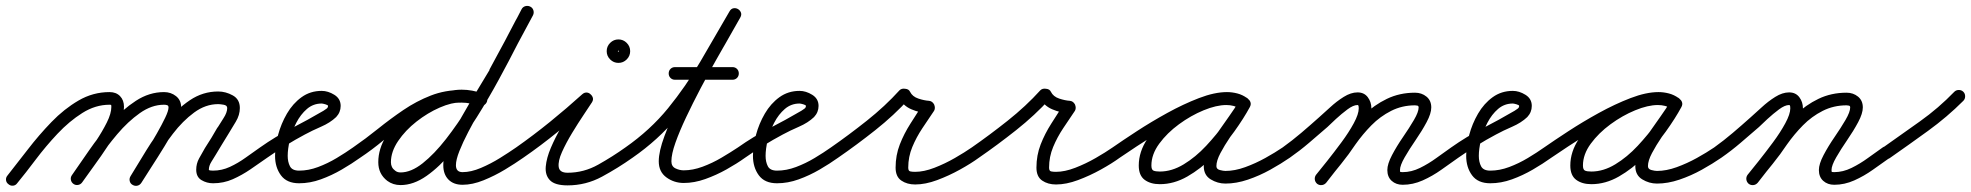

<svg xmlns="http://www.w3.org/2000/svg" viewBox="-35 -584 6550 638"><path d="M-7 28Q-14 23 -15 14.5Q-16 6 -10 -1Q21 -40 57.5 -87.5Q94 -135 136 -178.5Q178 -222 226 -250Q274 -278 329 -278Q351 -278 364 -264.5Q377 -251 377 -229Q377 -202 362 -168.5Q347 -135 324 -100Q301 -65 277.5 -33Q254 -1 238 22Q233 29 224.5 30.5Q216 32 209 27Q202 22 200.5 13.5Q199 5 204 -2Q218 -22 239.5 -51.5Q261 -81 283 -114Q305 -147 320 -177Q335 -207 335 -229Q335 -234 334.5 -235Q334 -236 329 -236Q282 -236 238.5 -208.5Q195 -181 156 -139.5Q117 -98 83.5 -53.5Q50 -9 22 25Q17 32 8.5 33Q0 34 -7 28ZM209 27Q202 22 200.5 13.5Q199 5 204 -2Q229 -38 261.5 -85Q294 -132 333 -176Q372 -220 416.5 -249Q461 -278 510 -278Q533 -278 550 -264.5Q567 -251 567 -227Q567 -205 551 -170.5Q535 -136 512 -98.5Q489 -61 467.5 -28Q446 5 435 23Q435 23 435 23Q435 23 435 23Q430 31 421.5 33Q413 35 406 30Q398 26 396.5 17.5Q395 9 399 1Q405 -9 419.5 -31.5Q434 -54 452 -83Q470 -112 486.5 -141Q503 -170 514 -193Q525 -216 525 -227Q525 -233 520.5 -234.5Q516 -236 510 -236Q469 -236 429.5 -208Q390 -180 354.5 -138Q319 -96 289.5 -52.5Q260 -9 238 22Q233 29 224.5 30.5Q216 32 209 27ZM405 30Q398 26 396 17.5Q394 9 399 1Q422 -37 451.5 -85Q481 -133 517 -177.5Q553 -222 596 -251Q639 -280 690 -280Q715 -280 738.5 -267Q762 -254 762 -225Q762 -202 748.5 -179.5Q735 -157 724 -139Q724 -139 724 -139Q724 -139 724 -139Q713 -121 702.5 -104Q692 -87 682 -70Q682 -70 682 -70Q682 -70 682 -70Q676 -60 667.5 -46.5Q659 -33 659 -20Q659 -18 664.5 -17.5Q670 -17 673 -17Q702 -17 729 -29.5Q756 -42 781 -60Q806 -78 829 -94Q836 -99 844.5 -97.5Q853 -96 858 -89Q863 -82 861.5 -73.5Q860 -65 853 -60Q826 -41 797.5 -21.5Q769 -2 738.5 11.5Q708 25 673 25Q652 25 634.5 14.5Q617 4 617 -20Q617 -40 626.5 -57.5Q636 -75 646 -92Q646 -92 646 -92Q646 -92 646 -92Q657 -109 667.5 -126Q678 -143 688 -161Q688 -161 688 -160Q688 -160 688 -160Q688 -160 688 -160Q695 -172 707.5 -191Q720 -210 720 -225Q720 -234 708 -236Q696 -238 690 -238Q648 -238 610 -210Q572 -182 539.5 -139.5Q507 -97 480.5 -52.5Q454 -8 434 24Q430 31 421.5 33Q413 35 405 30Z M853 -60Q846 -55 837.5 -56.5Q829 -58 824 -65Q819 -72 820.5 -80.5Q822 -89 829 -94Q880 -130 933.5 -157.5Q987 -185 1040 -216Q1044 -219 1049.5 -222.5Q1055 -226 1055 -232Q1055 -235 1046 -237.5Q1037 -240 1034 -240Q1006 -240 985 -222Q964 -204 949.5 -176Q935 -148 928 -118.5Q921 -89 921 -66Q921 -46 928.5 -31.5Q936 -17 959 -17Q990 -17 1022 -29Q1054 -41 1084 -59Q1114 -77 1138 -94Q1138 -94 1138 -94Q1138 -94 1138 -94Q1145 -99 1153.5 -97.5Q1162 -96 1167 -89Q1172 -82 1170.5 -73.5Q1169 -65 1162 -60Q1134 -40 1100.5 -20.5Q1067 -1 1031 12Q995 25 959 25Q918 25 898.5 -1.5Q879 -28 879 -66Q879 -98 889 -135.5Q899 -173 918.5 -206.5Q938 -240 967 -261Q996 -282 1034 -282Q1055 -282 1076 -269Q1097 -256 1097 -232Q1097 -211 1082 -195Q1062 -176 1032 -163Q1002 -150 978 -137Q946 -120 914.5 -100.5Q883 -81 853 -60Q853 -60 853 -60Q853 -60 853 -60Z M1162 -60Q1155 -55 1146.5 -56.5Q1138 -58 1133 -65Q1128 -72 1129.5 -80.5Q1131 -89 1138 -94Q1180 -123 1221 -156Q1262 -189 1305.5 -218.5Q1349 -248 1396.5 -266.5Q1444 -285 1499 -285Q1517 -285 1534.5 -281.5Q1552 -278 1569 -273Q1578 -270 1582 -262.5Q1586 -255 1583 -247Q1580 -238 1572.5 -234Q1565 -230 1557 -233Q1543 -237 1528.5 -240Q1514 -243 1499 -243Q1448 -243 1403.5 -225Q1359 -207 1318.5 -178.5Q1278 -150 1239.5 -118Q1201 -86 1162 -60Q1162 -60 1162 -60Q1162 -60 1162 -60ZM1570 -273Q1578 -270 1582 -262Q1586 -254 1583 -246Q1580 -238 1572 -234Q1564 -230 1556 -233Q1541 -239 1528 -241.5Q1515 -244 1499 -244Q1466 -244 1426 -226.5Q1386 -209 1349 -180Q1312 -151 1288 -115.5Q1264 -80 1264 -45Q1264 -27 1278 -17Q1285 -11 1296 -11Q1331 -11 1369.5 -41.5Q1408 -72 1447 -122Q1486 -172 1523 -232Q1560 -292 1593 -353.5Q1626 -415 1653 -467.5Q1680 -520 1699 -553Q1703 -561 1711.5 -563.5Q1720 -566 1727 -561Q1735 -557 1737.5 -548.5Q1740 -540 1735 -533Q1714 -495 1685.5 -439Q1657 -383 1622.5 -319.5Q1588 -256 1549 -194Q1510 -132 1468 -81Q1426 -30 1382.5 0.5Q1339 31 1296 31Q1271 31 1252 17Q1222 -6 1222 -45Q1222 -90 1249 -133Q1276 -176 1319 -210.5Q1362 -245 1409.5 -265.5Q1457 -286 1499 -286Q1534 -286 1570 -273Q1570 -273 1570 -273Q1570 -273 1570 -273ZM1698 -553Q1702 -561 1710.5 -563.5Q1719 -566 1727 -562Q1735 -558 1737.5 -549.5Q1740 -541 1736 -533Q1709 -483 1682 -432.5Q1655 -382 1628 -332Q1628 -332 1628 -332Q1628 -332 1628 -332Q1617 -312 1598.5 -281.5Q1580 -251 1559.5 -215.5Q1539 -180 1521 -145.5Q1503 -111 1491.5 -82Q1480 -53 1480 -35Q1480 -12 1502 -12Q1530 -12 1563 -26Q1596 -40 1626.5 -59Q1657 -78 1680 -94Q1687 -99 1695.5 -97.5Q1704 -96 1709 -89Q1714 -82 1712.5 -73.5Q1711 -65 1704 -60Q1677 -41 1643 -20.5Q1609 0 1572 15Q1535 30 1502 30Q1472 30 1455 12.5Q1438 -5 1438 -35Q1438 -65 1455 -106.5Q1472 -148 1498 -194Q1524 -240 1549.5 -281.5Q1575 -323 1592 -352Q1592 -352 1591 -352Q1591 -352 1591 -352Q1618 -402 1645 -452Q1672 -502 1698 -553Q1698 -553 1698 -553Q1698 -553 1698 -553Z M1704 -60Q1697 -55 1688.5 -56.5Q1680 -58 1675 -65Q1670 -72 1671.5 -80.5Q1673 -89 1680 -94Q1737 -134 1792.5 -179Q1848 -224 1900 -271Q1907 -277 1914.5 -276.5Q1922 -276 1927 -271Q1933 -266 1935 -259Q1937 -252 1932 -244Q1923 -230 1904.5 -202.5Q1886 -175 1866 -142Q1846 -109 1832.5 -79Q1819 -49 1821.5 -29.5Q1824 -10 1851 -10Q1905 -10 1953 -37Q2001 -64 2043 -94Q2043 -94 2043 -94Q2043 -94 2043 -94Q2050 -99 2058.5 -97.5Q2067 -96 2072 -89Q2077 -82 2075.5 -73.5Q2074 -65 2067 -60Q2019 -26 1965.5 3Q1912 32 1851 32Q1809 32 1792.5 15Q1776 -2 1778.5 -30.5Q1781 -59 1795.5 -93Q1810 -127 1829.5 -160.5Q1849 -194 1867.5 -222Q1886 -250 1896 -266Q1901 -274 1909 -273Q1917 -272 1923 -266Q1930 -261 1932.5 -253Q1935 -245 1928 -239Q1875 -192 1818.5 -146Q1762 -100 1704 -60Q1704 -60 1704 -60Q1704 -60 1704 -60ZM2017 -414Q2017 -415 2019 -413Q2021 -411 2020 -411Q2019 -411 2021 -413Q2023 -415 2023 -414Q2023 -413 2021 -415Q2019 -417 2020 -417Q2021 -417 2019 -415Q2017 -413 2017 -414ZM1981 -414Q1981 -430 1992.5 -441.5Q2004 -453 2020 -453Q2036 -453 2047.5 -441.5Q2059 -430 2059 -414Q2059 -398 2047.5 -386.5Q2036 -375 2020 -375Q2004 -375 1992.5 -386.5Q1981 -398 1981 -414Z M2067 -60Q2060 -55 2051.5 -56.5Q2043 -58 2038 -65Q2033 -72 2034.5 -80.5Q2036 -89 2043 -94Q2126 -152 2185 -224.5Q2244 -297 2292 -379Q2340 -461 2389 -546Q2394 -555 2402 -556.5Q2410 -558 2417 -554Q2424 -550 2427 -542.5Q2430 -535 2425 -526Q2413 -505 2392 -468Q2371 -431 2345 -385.5Q2319 -340 2293 -290.5Q2267 -241 2245 -194.5Q2223 -148 2209.5 -110Q2196 -72 2196 -48Q2196 -31 2209.5 -24.5Q2223 -18 2237 -18Q2267 -18 2299.5 -30Q2332 -42 2362.5 -60Q2393 -78 2417 -94Q2417 -94 2417 -94Q2417 -94 2417 -94Q2424 -99 2432.5 -97.5Q2441 -96 2446 -89Q2451 -82 2449.5 -73.5Q2448 -65 2441 -60Q2413 -40 2379 -21Q2345 -2 2308.5 11Q2272 24 2237 24Q2205 24 2179.5 5.5Q2154 -13 2154 -48Q2154 -81 2173 -132Q2192 -183 2221.5 -242.5Q2251 -302 2283.5 -361Q2316 -420 2344.5 -469Q2373 -518 2389 -546Q2394 -555 2402 -556.5Q2410 -558 2417 -554Q2424 -550 2427 -542.5Q2430 -535 2425 -526Q2375 -437 2325.5 -352.5Q2276 -268 2214 -193.5Q2152 -119 2067 -60Q2067 -60 2067 -60Q2067 -60 2067 -60ZM2208 -319Q2199 -319 2193 -325Q2187 -331 2187 -340Q2187 -349 2193 -355Q2199 -361 2208 -361Q2256 -361 2303.5 -361Q2351 -361 2399 -361Q2399 -361 2399 -361Q2399 -361 2399 -361Q2408 -361 2414 -355Q2420 -349 2420 -340Q2420 -331 2414 -325Q2408 -319 2399 -319Q2351 -319 2303.5 -319Q2256 -319 2208 -319Q2208 -319 2208 -319Q2208 -319 2208 -319Z M2441 -60Q2434 -55 2425.5 -56.5Q2417 -58 2412 -65Q2407 -72 2408.5 -80.5Q2410 -89 2417 -94Q2468 -130 2521.5 -157.5Q2575 -185 2628 -216Q2632 -219 2637.5 -222.5Q2643 -226 2643 -232Q2643 -235 2634 -237.5Q2625 -240 2622 -240Q2594 -240 2573 -222Q2552 -204 2537.5 -176Q2523 -148 2516 -118.5Q2509 -89 2509 -66Q2509 -46 2516.5 -31.5Q2524 -17 2547 -17Q2578 -17 2610 -29Q2642 -41 2672 -59Q2702 -77 2726 -94Q2726 -94 2726 -94Q2726 -94 2726 -94Q2733 -99 2741.5 -97.5Q2750 -96 2755 -89Q2760 -82 2758.5 -73.5Q2757 -65 2750 -60Q2722 -40 2688.5 -20.5Q2655 -1 2619 12Q2583 25 2547 25Q2506 25 2486.5 -1.5Q2467 -28 2467 -66Q2467 -98 2477 -135.5Q2487 -173 2506.5 -206.5Q2526 -240 2555 -261Q2584 -282 2622 -282Q2643 -282 2664 -269Q2685 -256 2685 -232Q2685 -211 2670 -195Q2650 -176 2620 -163Q2590 -150 2566 -137Q2534 -120 2502.5 -100.5Q2471 -81 2441 -60Q2441 -60 2441 -60Q2441 -60 2441 -60Z M2750 -60Q2743 -55 2734.5 -56.5Q2726 -58 2721 -65Q2716 -72 2717.5 -80.5Q2719 -89 2726 -94Q2785 -135 2845.5 -183Q2906 -231 2954 -284Q2961 -291 2973 -289Q2985 -288 2989 -279Q2997 -263 3016.5 -256.5Q3036 -250 3052 -249Q3063 -248 3069 -237Q3074 -225 3069 -216Q3050 -188 3030 -158Q3010 -128 2996.5 -95.5Q2983 -63 2983 -27Q2983 -16 2989.5 -14.5Q2996 -13 3006 -13Q3035 -13 3070 -26.5Q3105 -40 3138 -59Q3171 -78 3194 -94Q3194 -94 3194 -94Q3194 -94 3194 -94Q3201 -99 3209.5 -97.5Q3218 -96 3223 -89Q3228 -82 3226.5 -73.5Q3225 -65 3218 -60Q3192 -41 3155 -20.5Q3118 0 3079 14.5Q3040 29 3006 29Q2979 29 2960 16Q2941 3 2941 -27Q2941 -68 2955 -104Q2969 -140 2990.5 -173.5Q3012 -207 3033 -240Q3036 -244 3041 -239.5Q3046 -235 3050 -227Q3054 -220 3054.5 -213.5Q3055 -207 3050 -207Q3021 -209 2993 -221Q2965 -233 2951 -261Q2949 -265 2955.5 -266Q2962 -267 2969 -266Q2977 -265 2983 -262Q2989 -259 2986 -256Q2936 -201 2873.5 -151.5Q2811 -102 2750 -60Q2750 -60 2750 -60Q2750 -60 2750 -60Z M3218 -60Q3211 -55 3202.5 -56.5Q3194 -58 3189 -65Q3184 -72 3185.5 -80.5Q3187 -89 3194 -94Q3253 -135 3313.5 -183Q3374 -231 3422 -284Q3429 -291 3441 -289Q3453 -288 3457 -279Q3465 -263 3484.5 -256.5Q3504 -250 3520 -249Q3531 -248 3537 -237Q3542 -225 3537 -216Q3518 -188 3498 -158Q3478 -128 3464.5 -95.5Q3451 -63 3451 -27Q3451 -16 3457.5 -14.5Q3464 -13 3474 -13Q3503 -13 3538 -26.5Q3573 -40 3606 -59Q3639 -78 3662 -94Q3662 -94 3662 -94Q3662 -94 3662 -94Q3669 -99 3677.5 -97.5Q3686 -96 3691 -89Q3696 -82 3694.5 -73.5Q3693 -65 3686 -60Q3660 -41 3623 -20.5Q3586 0 3547 14.5Q3508 29 3474 29Q3447 29 3428 16Q3409 3 3409 -27Q3409 -68 3423 -104Q3437 -140 3458.5 -173.5Q3480 -207 3501 -240Q3504 -244 3509 -239.5Q3514 -235 3518 -227Q3522 -220 3522.5 -213.5Q3523 -207 3518 -207Q3489 -209 3461 -221Q3433 -233 3419 -261Q3417 -265 3423.5 -266Q3430 -267 3437 -266Q3445 -265 3451 -262Q3457 -259 3454 -256Q3404 -201 3341.5 -151.5Q3279 -102 3218 -60Q3218 -60 3218 -60Q3218 -60 3218 -60Z M3657 -65Q3652 -72 3653.5 -80.5Q3655 -89 3662 -94Q3695 -117 3742.5 -148Q3790 -179 3843.5 -208.5Q3897 -238 3949 -258Q4001 -278 4042 -278Q4059 -278 4076.5 -273.5Q4094 -269 4109 -258Q4117 -252 4118 -244Q4119 -236 4115 -230Q4110 -223 4102.5 -220.5Q4095 -218 4086 -223Q4065 -235 4040 -235Q4007 -235 3964.5 -217.5Q3922 -200 3882.5 -171Q3843 -142 3817 -106.5Q3791 -71 3791 -34Q3791 -20 3798 -17Q3805 -14 3819 -14Q3859 -14 3898.5 -38Q3938 -62 3973 -99.5Q4008 -137 4036.5 -177Q4065 -217 4082 -248Q4087 -257 4095 -258.5Q4103 -260 4110 -256Q4117 -253 4120 -245Q4123 -237 4118 -228Q4108 -209 4090 -183Q4072 -157 4053 -129Q4034 -101 4020.5 -75.5Q4007 -50 4007 -32Q4007 -22 4018.5 -19Q4030 -16 4037 -16Q4068 -16 4102.5 -28.5Q4137 -41 4169.5 -59Q4202 -77 4227 -94Q4234 -99 4242.5 -97.5Q4251 -96 4256 -89Q4261 -82 4259.5 -73.5Q4258 -65 4251 -60Q4222 -40 4186 -20Q4150 0 4111.5 13Q4073 26 4037 26Q4011 26 3988 12Q3965 -2 3965 -32Q3965 -58 3978 -86Q3991 -114 4010.5 -142.5Q4030 -171 4049.5 -198Q4069 -225 4082 -248Q4087 -257 4095 -258.5Q4103 -260 4110 -256Q4117 -253 4120 -245Q4123 -237 4118 -228Q4098 -191 4066.5 -147Q4035 -103 3995 -63Q3955 -23 3910.5 2.5Q3866 28 3819 28Q3788 28 3768.5 13.5Q3749 -1 3749 -34Q3749 -80 3778 -123Q3807 -166 3852 -201Q3897 -236 3947.5 -256.5Q3998 -277 4040 -277Q4077 -277 4108 -259Q4116 -254 4116.5 -246Q4117 -238 4113 -231Q4109 -224 4101 -221Q4093 -218 4085 -224Q4075 -231 4064 -233.5Q4053 -236 4042 -236Q4014 -236 3977 -223Q3940 -210 3898.5 -189Q3857 -168 3816.5 -144Q3776 -120 3742 -97.5Q3708 -75 3686 -60Q3679 -55 3670.5 -56.5Q3662 -58 3657 -65Z M4222 -65Q4217 -72 4218.5 -80.5Q4220 -89 4227 -94Q4259 -117 4289 -142.5Q4319 -168 4348 -194Q4363 -207 4384.5 -227Q4406 -247 4430 -262Q4454 -277 4476 -277Q4498 -277 4510 -261Q4522 -245 4522 -224Q4522 -199 4505 -165Q4488 -131 4463 -96Q4438 -61 4413 -29.5Q4388 2 4372 23Q4372 23 4372 23Q4372 23 4372 23Q4366 30 4357.5 31Q4349 32 4342 27Q4335 21 4334 12.5Q4333 4 4338 -3Q4352 -20 4375 -49Q4398 -78 4422.5 -111Q4447 -144 4463.5 -174.5Q4480 -205 4480 -224Q4480 -227 4479.5 -231Q4479 -235 4476 -235Q4462 -235 4442.5 -220.5Q4423 -206 4404 -188.5Q4385 -171 4376 -162Q4346 -136 4315 -109.5Q4284 -83 4251 -60Q4244 -55 4235.5 -56.5Q4227 -58 4222 -65ZM4371 23Q4366 30 4357.5 31Q4349 32 4342 26Q4335 21 4334 12.5Q4333 4 4339 -3Q4363 -34 4387.5 -64.5Q4412 -95 4435 -128Q4462 -168 4496.5 -201.5Q4531 -235 4573.5 -255.5Q4616 -276 4667 -276Q4689 -276 4705 -263Q4721 -250 4721 -227Q4721 -207 4705.5 -178Q4690 -149 4669 -118.5Q4648 -88 4632.5 -61Q4617 -34 4617 -19Q4617 -13 4618.5 -12.5Q4620 -12 4626 -12Q4655 -12 4683.5 -26Q4712 -40 4738 -59Q4764 -78 4787 -94Q4794 -99 4802.5 -97.5Q4811 -96 4816 -89Q4821 -82 4819.5 -73.5Q4818 -65 4811 -60Q4784 -41 4754.5 -20Q4725 1 4692.5 15.5Q4660 30 4626 30Q4604 30 4589.5 17Q4575 4 4575 -19Q4575 -39 4590.5 -68.5Q4606 -98 4627 -128.5Q4648 -159 4663.5 -185.5Q4679 -212 4679 -227Q4679 -232 4675 -233Q4671 -234 4667 -234Q4624 -234 4587.5 -215.5Q4551 -197 4522 -167.5Q4493 -138 4469 -104Q4447 -71 4421.5 -39.5Q4396 -8 4371 23Q4371 23 4371 23Q4371 23 4371 23Z M4811 -60Q4804 -55 4795.5 -56.5Q4787 -58 4782 -65Q4777 -72 4778.5 -80.5Q4780 -89 4787 -94Q4838 -130 4891.5 -157.5Q4945 -185 4998 -216Q5002 -219 5007.5 -222.5Q5013 -226 5013 -232Q5013 -235 5004 -237.5Q4995 -240 4992 -240Q4964 -240 4943 -222Q4922 -204 4907.5 -176Q4893 -148 4886 -118.5Q4879 -89 4879 -66Q4879 -46 4886.5 -31.5Q4894 -17 4917 -17Q4948 -17 4980 -29Q5012 -41 5042 -59Q5072 -77 5096 -94Q5096 -94 5096 -94Q5096 -94 5096 -94Q5103 -99 5111.5 -97.5Q5120 -96 5125 -89Q5130 -82 5128.5 -73.5Q5127 -65 5120 -60Q5092 -40 5058.5 -20.5Q5025 -1 4989 12Q4953 25 4917 25Q4876 25 4856.5 -1.5Q4837 -28 4837 -66Q4837 -98 4847 -135.5Q4857 -173 4876.5 -206.5Q4896 -240 4925 -261Q4954 -282 4992 -282Q5013 -282 5034 -269Q5055 -256 5055 -232Q5055 -211 5040 -195Q5020 -176 4990 -163Q4960 -150 4936 -137Q4904 -120 4872.5 -100.5Q4841 -81 4811 -60Q4811 -60 4811 -60Q4811 -60 4811 -60Z M5091 -65Q5086 -72 5087.5 -80.5Q5089 -89 5096 -94Q5129 -117 5176.5 -148Q5224 -179 5277.5 -208.5Q5331 -238 5383 -258Q5435 -278 5476 -278Q5493 -278 5510.5 -273.5Q5528 -269 5543 -258Q5551 -252 5552 -244Q5553 -236 5549 -230Q5544 -223 5536.5 -220.5Q5529 -218 5520 -223Q5499 -235 5474 -235Q5441 -235 5398.5 -217.5Q5356 -200 5316.5 -171Q5277 -142 5251 -106.5Q5225 -71 5225 -34Q5225 -20 5232 -17Q5239 -14 5253 -14Q5293 -14 5332.5 -38Q5372 -62 5407 -99.5Q5442 -137 5470.5 -177Q5499 -217 5516 -248Q5521 -257 5529 -258.5Q5537 -260 5544 -256Q5551 -253 5554 -245Q5557 -237 5552 -228Q5542 -209 5524 -183Q5506 -157 5487 -129Q5468 -101 5454.5 -75.5Q5441 -50 5441 -32Q5441 -22 5452.5 -19Q5464 -16 5471 -16Q5502 -16 5536.5 -28.5Q5571 -41 5603.5 -59Q5636 -77 5661 -94Q5668 -99 5676.5 -97.5Q5685 -96 5690 -89Q5695 -82 5693.5 -73.5Q5692 -65 5685 -60Q5656 -40 5620 -20Q5584 0 5545.5 13Q5507 26 5471 26Q5445 26 5422 12Q5399 -2 5399 -32Q5399 -58 5412 -86Q5425 -114 5444.5 -142.5Q5464 -171 5483.5 -198Q5503 -225 5516 -248Q5521 -257 5529 -258.5Q5537 -260 5544 -256Q5551 -253 5554 -245Q5557 -237 5552 -228Q5532 -191 5500.5 -147Q5469 -103 5429 -63Q5389 -23 5344.5 2.5Q5300 28 5253 28Q5222 28 5202.5 13.5Q5183 -1 5183 -34Q5183 -80 5212 -123Q5241 -166 5286 -201Q5331 -236 5381.5 -256.5Q5432 -277 5474 -277Q5511 -277 5542 -259Q5550 -254 5550.5 -246Q5551 -238 5547 -231Q5543 -224 5535 -221Q5527 -218 5519 -224Q5509 -231 5498 -233.5Q5487 -236 5476 -236Q5448 -236 5411 -223Q5374 -210 5332.5 -189Q5291 -168 5250.5 -144Q5210 -120 5176 -97.5Q5142 -75 5120 -60Q5113 -55 5104.5 -56.5Q5096 -58 5091 -65Z M5656 -65Q5651 -72 5652.5 -80.5Q5654 -89 5661 -94Q5693 -117 5723 -142.5Q5753 -168 5782 -194Q5797 -207 5818.5 -227Q5840 -247 5864 -262Q5888 -277 5910 -277Q5932 -277 5944 -261Q5956 -245 5956 -224Q5956 -199 5939 -165Q5922 -131 5897 -96Q5872 -61 5847 -29.5Q5822 2 5806 23Q5806 23 5806 23Q5806 23 5806 23Q5800 30 5791.5 31Q5783 32 5776 27Q5769 21 5768 12.5Q5767 4 5772 -3Q5786 -20 5809 -49Q5832 -78 5856.5 -111Q5881 -144 5897.5 -174.5Q5914 -205 5914 -224Q5914 -227 5913.5 -231Q5913 -235 5910 -235Q5896 -235 5876.5 -220.5Q5857 -206 5838 -188.5Q5819 -171 5810 -162Q5780 -136 5749 -109.5Q5718 -83 5685 -60Q5678 -55 5669.5 -56.5Q5661 -58 5656 -65ZM5805 23Q5800 30 5791.5 31Q5783 32 5776 26Q5769 21 5768 12.5Q5767 4 5773 -3Q5797 -34 5821.5 -64.5Q5846 -95 5869 -128Q5896 -168 5930.5 -201.5Q5965 -235 6007.5 -255.5Q6050 -276 6101 -276Q6123 -276 6139 -263Q6155 -250 6155 -227Q6155 -207 6139.5 -178Q6124 -149 6103 -118.5Q6082 -88 6066.5 -61Q6051 -34 6051 -19Q6051 -13 6052.5 -12.5Q6054 -12 6060 -12Q6089 -12 6117.5 -26Q6146 -40 6172 -59Q6198 -78 6221 -94Q6228 -99 6236.5 -97.5Q6245 -96 6250 -89Q6255 -82 6253.5 -73.5Q6252 -65 6245 -60Q6218 -41 6188.5 -20Q6159 1 6126.5 15.5Q6094 30 6060 30Q6038 30 6023.5 17Q6009 4 6009 -19Q6009 -39 6024.5 -68.5Q6040 -98 6061 -128.5Q6082 -159 6097.5 -185.5Q6113 -212 6113 -227Q6113 -232 6109 -233Q6105 -234 6101 -234Q6058 -234 6021.5 -215.5Q5985 -197 5956 -167.5Q5927 -138 5903 -104Q5881 -71 5855.5 -39.5Q5830 -8 5805 23Q5805 23 5805 23Q5805 23 5805 23Z M6216 -63Q6211 -71 6212.5 -79.5Q6214 -88 6221 -93Q6282 -136 6344.5 -180.5Q6407 -225 6459 -279Q6459 -279 6459 -279Q6459 -279 6459 -279Q6465 -285 6474 -285Q6483 -285 6489 -279Q6495 -273 6495 -264Q6495 -255 6489 -249Q6435 -195 6371.5 -149Q6308 -103 6245 -59Q6238 -54 6229.5 -55Q6221 -56 6216 -63Z"/></svg>

Font: FRB American Cursive Medium
Style: Italic
Weight: 500
Italic angle: -25°
Version: Version 2.0;Modular Font Editor K font №1